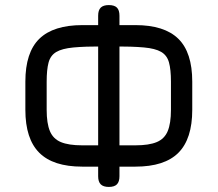

<svg xmlns="http://www.w3.org/2000/svg" viewBox="-20 -717 858 757"><path d="M412 -60V-144H514Q567.5 -144 598 -156.8Q628.5 -169.5 641.2 -200Q654 -230.5 654 -284V-395Q654 -443 646.2 -471Q638.5 -499 615.2 -512.5Q592 -526 546.8 -530Q501.5 -534 426 -534H412V-618H514Q628 -618 683 -564.2Q738 -510.5 738 -395V-284Q738 -169.5 683.5 -114.8Q629 -60 514 -60ZM304 -60Q189.5 -60 134.8 -114.8Q80 -169.5 80 -284V-395Q80 -510.5 135.2 -564.2Q190.5 -618 305 -618H406V-534H388Q314 -534 269.2 -529.8Q224.5 -525.5 201.8 -512Q179 -498.5 171.5 -470.5Q164 -442.5 164 -395V-284Q164 -230.5 176.8 -200Q189.5 -169.5 220 -156.8Q250.5 -144 304 -144H406V-60ZM409 20Q387.5 20 377.2 9.8Q367 -0.5 367 -22V-655Q367 -677 377.2 -687Q387.5 -697 409 -697Q431 -697 441 -687Q451 -677 451 -655V-22Q451 -0.5 441 9.8Q431 20 409 20Z"/></svg>

Font: Jura Light
Style: Bold
Weight: 700
Version: Version 5.104